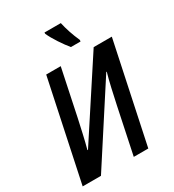

<svg xmlns="http://www.w3.org/2000/svg" viewBox="-221 -1068 1078 1191"><g transform="rotate(-30 318.0 -472.5)"><path d="M384 -785H453L454 -796C431 -847 414 -899 404 -945H287V-936C305 -893 353 -822 384 -785ZM15 0H146L497 -542L500 -541C483 -484 465 -398 450 -329L381 0H485L636 -714H506L157 -180H153C169 -237 187 -321 201 -385L270 -714H166Z"/></g></svg>

Font: Noto Sans Display SemiCondensed Medium
Style: Italic
Weight: 500
Width: 4
Italic angle: -12°
Designer: Monotype Design Team
Foundry: Monotype Imaging Inc.
Version: Version 1.900